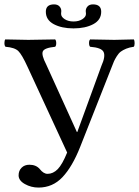

<svg xmlns="http://www.w3.org/2000/svg" viewBox="-20 -825 628 867"><path d="M368.2 -762.2Q368.2 -765.1 367.7 -769.5Q367.2 -773.9 367.2 -774.9Q367.2 -787.1 375.5 -796.1Q383.8 -805.2 399.9 -805.2Q437 -805.2 437 -772Q437 -734.9 401.1 -715.8Q365.2 -696.8 312 -696.8Q258.8 -696.8 222.9 -715.8Q187 -734.9 187 -772Q187 -805.2 224.1 -805.2Q240.2 -805.2 248.5 -796.1Q256.8 -787.1 256.8 -774.9Q256.8 -773.9 256.3 -769.5Q255.9 -765.1 255.9 -762.2Q255.9 -749 272 -738.5Q288.1 -728 312 -728Q335.9 -728 352.1 -738.5Q368.2 -749 368.2 -762.2ZM104.5 -522.9Q79.1 -578.6 62.7 -594.5Q46.4 -610.4 4.9 -613.8Q0 -618.7 0 -630.4Q0 -642.1 3.9 -647Q98.1 -645 107.9 -645Q134.8 -645 229 -647Q233.9 -642.1 233.9 -630.1Q233.9 -618.2 229 -613.8Q180.2 -608.9 173.3 -592.8Q166.5 -576.7 188.5 -534.2L327.1 -229H329.1L438 -527.8Q457 -569.8 448 -589.8Q439 -609.9 387.2 -613.8Q382.3 -617.7 382.1 -629.9Q381.8 -642.1 387.2 -647Q481.4 -645 496.1 -645Q503.9 -645 584 -647Q587.9 -642.1 587.9 -630.1Q587.9 -618.2 584 -613.8Q564.9 -611.3 550 -605.2Q535.2 -599.1 525.6 -592Q516.1 -585 507.8 -571.8Q499.5 -558.6 494.9 -548.6Q490.2 -538.6 483.9 -521L341.8 -161.1Q306.6 -72.3 262.2 -25.1Q217.8 22 153.8 22Q120.6 22 92.3 6.1Q64 -9.8 64 -33.2Q64 -54.2 77.4 -67.6Q90.8 -81.1 112.8 -81.1Q142.6 -81.1 159.2 -62Q176.3 -40 194.8 -40Q219.7 -40 240.5 -61Q261.2 -82 283.2 -136.2Z"/></svg>

Font: Linux Libertine Display
Style: Regular
Weight: 400
Designer: Philipp H. Poll
Foundry: Philipp H. Poll
Version: Version 5.0.9